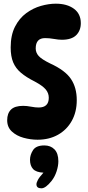

<svg xmlns="http://www.w3.org/2000/svg" viewBox="-20 -756 478 1043"><path d="M184 3Q146 3 108 -7.5Q70 -18 44.5 -41.5Q19 -65 19 -103Q19 -140 39.5 -160.5Q60 -181 106 -181Q125 -181 148.5 -176.5Q172 -172 190 -172Q245 -172 245 -225Q245 -250 228.5 -270Q212 -290 169 -313Q123 -336 94 -360.5Q65 -385 51.5 -417.5Q38 -450 38 -498Q38 -565 61.5 -611Q85 -657 122.5 -684.5Q160 -712 202.5 -724Q245 -736 283 -736Q344 -736 381.5 -708.5Q419 -681 419 -630Q419 -590 394 -565Q369 -540 316 -540Q298 -540 273 -544.5Q248 -549 225 -549Q174 -549 174 -493Q174 -470 190 -452Q206 -434 253 -411Q334 -374 365.5 -327Q397 -280 397 -212Q397 -148 370 -99.5Q343 -51 295 -24Q247 3 184 3ZM260 227Q228 267 205 267Q178 267 178 245Q178 236 186 221Q194 206 216 182Q176 180 159.5 162Q143 144 143 112Q143 85 159.5 59.5Q176 34 221 34Q255 34 276 55.5Q297 77 297 120Q297 145 287.5 174.5Q278 204 260 227Z"/></svg>

Font: DynaPuff Condensed Medium
Style: Regular
Weight: 500
Width: 3
Designer: Toshi Omagari, Jennifer Daniel
Foundry: Google Fonts
Version: Version 2.000; ttfautohint (v1.8.4.7-5d5b)